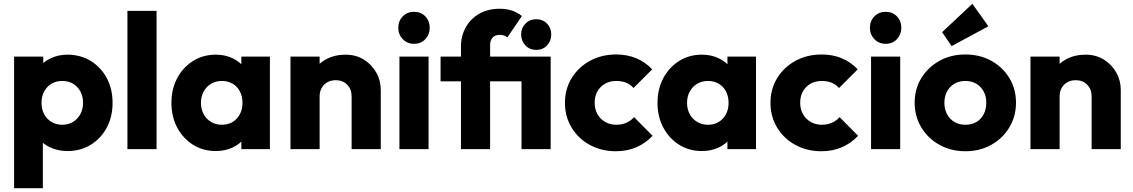

<svg xmlns="http://www.w3.org/2000/svg" viewBox="-20 -783 5948 1008"><path d="M334 10Q285 10 244 -9Q203 -28 177 -61.5Q151 -95 147 -138V-343Q151 -386 177 -421Q203 -456 244 -476Q285 -496 334 -496Q403 -496 456.5 -463Q510 -430 540.5 -373Q571 -316 571 -243Q571 -170 540.5 -113Q510 -56 456.5 -23Q403 10 334 10ZM54 205V-486H207V-361L182 -243L205 -125V205ZM306 -128Q339 -128 363.5 -143Q388 -158 402 -184Q416 -210 416 -243Q416 -277 402 -303Q388 -329 363.5 -343.5Q339 -358 307 -358Q275 -358 250.5 -343.5Q226 -329 212 -303Q198 -277 198 -243Q198 -210 211.5 -184Q225 -158 250 -143Q275 -128 306 -128Z M649 0V-726H802V0Z M1113 10Q1046 10 993.5 -23Q941 -56 910.5 -113Q880 -170 880 -243Q880 -316 910.5 -373Q941 -430 993.5 -463Q1046 -496 1113 -496Q1162 -496 1201.5 -477Q1241 -458 1266 -424.5Q1291 -391 1294 -348V-138Q1291 -95 1266.5 -61.5Q1242 -28 1202 -9Q1162 10 1113 10ZM1144 -128Q1193 -128 1223 -160.5Q1253 -193 1253 -243Q1253 -277 1239.5 -303Q1226 -329 1201.5 -343.5Q1177 -358 1145 -358Q1113 -358 1088.5 -343.5Q1064 -329 1049.5 -303Q1035 -277 1035 -243Q1035 -210 1049 -184Q1063 -158 1088 -143Q1113 -128 1144 -128ZM1247 0V-131L1270 -249L1247 -367V-486H1397V0Z M1826 0V-277Q1826 -315 1802.5 -338.5Q1779 -362 1743 -362Q1718 -362 1699 -351.5Q1680 -341 1669 -321.5Q1658 -302 1658 -277L1599 -306Q1599 -363 1624 -406Q1649 -449 1693.5 -472.5Q1738 -496 1794 -496Q1848 -496 1889.5 -470.5Q1931 -445 1955 -403Q1979 -361 1979 -311V0ZM1505 0V-486H1658V0Z M2077 0V-486H2230V0ZM2154 -553Q2118 -553 2094.5 -577.5Q2071 -602 2071 -637Q2071 -673 2094.5 -697Q2118 -721 2154 -721Q2190 -721 2213 -697Q2236 -673 2236 -637Q2236 -602 2213 -577.5Q2190 -553 2154 -553Z M2400 0V-538Q2400 -594 2425 -639Q2450 -684 2495.5 -710.5Q2541 -737 2604 -737Q2638 -737 2666 -728Q2694 -719 2720 -699L2644 -587Q2634 -594 2624.5 -597Q2615 -600 2604 -600Q2579 -600 2566 -585.5Q2553 -571 2553 -546V0ZM2293 -356V-486H2782V-356ZM2718 0V-486H2871V0ZM2795 -521Q2761 -521 2738.5 -544.5Q2716 -568 2716 -602Q2716 -636 2738.5 -659Q2761 -682 2795 -682Q2830 -682 2852 -659Q2874 -636 2874 -602Q2874 -568 2852 -544.5Q2830 -521 2795 -521Z M3213 11Q3138 11 3077 -22Q3016 -55 2981 -113Q2946 -171 2946 -243Q2946 -316 2981.5 -373.5Q3017 -431 3078 -464Q3139 -497 3215 -497Q3272 -497 3319.5 -477.5Q3367 -458 3404 -419L3306 -321Q3289 -340 3266.5 -349Q3244 -358 3215 -358Q3182 -358 3156.5 -343.5Q3131 -329 3116.5 -303.5Q3102 -278 3102 -244Q3102 -210 3116.5 -184Q3131 -158 3157 -143Q3183 -128 3215 -128Q3245 -128 3268.5 -138.5Q3292 -149 3309 -168L3406 -70Q3368 -30 3320 -9.5Q3272 11 3213 11Z M3665 10Q3598 10 3545.5 -23Q3493 -56 3462.5 -113Q3432 -170 3432 -243Q3432 -316 3462.5 -373Q3493 -430 3545.5 -463Q3598 -496 3665 -496Q3714 -496 3753.5 -477Q3793 -458 3818 -424.5Q3843 -391 3846 -348V-138Q3843 -95 3818.5 -61.5Q3794 -28 3754 -9Q3714 10 3665 10ZM3696 -128Q3745 -128 3775 -160.5Q3805 -193 3805 -243Q3805 -277 3791.5 -303Q3778 -329 3753.5 -343.5Q3729 -358 3697 -358Q3665 -358 3640.5 -343.5Q3616 -329 3601.5 -303Q3587 -277 3587 -243Q3587 -210 3601 -184Q3615 -158 3640 -143Q3665 -128 3696 -128ZM3799 0V-131L3822 -249L3799 -367V-486H3949V0Z M4292 11Q4217 11 4156 -22Q4095 -55 4060 -113Q4025 -171 4025 -243Q4025 -316 4060.5 -373.5Q4096 -431 4157 -464Q4218 -497 4294 -497Q4351 -497 4398.5 -477.5Q4446 -458 4483 -419L4385 -321Q4368 -340 4345.5 -349Q4323 -358 4294 -358Q4261 -358 4235.5 -343.5Q4210 -329 4195.5 -303.5Q4181 -278 4181 -244Q4181 -210 4195.5 -184Q4210 -158 4236 -143Q4262 -128 4294 -128Q4324 -128 4347.5 -138.5Q4371 -149 4388 -168L4485 -70Q4447 -30 4399 -9.5Q4351 11 4292 11Z M4553 0V-486H4706V0ZM4630 -553Q4594 -553 4570.5 -577.5Q4547 -602 4547 -637Q4547 -673 4570.5 -697Q4594 -721 4630 -721Q4666 -721 4689 -697Q4712 -673 4712 -637Q4712 -602 4689 -577.5Q4666 -553 4630 -553Z M5048 11Q4973 11 4912.5 -22.5Q4852 -56 4817 -114Q4782 -172 4782 -244Q4782 -316 4817 -373Q4852 -430 4912 -463.5Q4972 -497 5048 -497Q5124 -497 5184 -464Q5244 -431 5279 -373.5Q5314 -316 5314 -244Q5314 -172 5279 -114Q5244 -56 5184 -22.5Q5124 11 5048 11ZM5048 -128Q5081 -128 5106 -142.5Q5131 -157 5144.5 -183.5Q5158 -210 5158 -244Q5158 -278 5144 -303.5Q5130 -329 5105.5 -343.5Q5081 -358 5048 -358Q5016 -358 4991 -343.5Q4966 -329 4952 -303Q4938 -277 4938 -243Q4938 -210 4952 -183.5Q4966 -157 4991 -142.5Q5016 -128 5048 -128ZM4976 -541 4926 -614 5085 -763 5169 -645Z M5711 0V-277Q5711 -315 5687.5 -338.5Q5664 -362 5628 -362Q5603 -362 5584 -351.5Q5565 -341 5554 -321.5Q5543 -302 5543 -277L5484 -306Q5484 -363 5509 -406Q5534 -449 5578.5 -472.5Q5623 -496 5679 -496Q5733 -496 5774.5 -470.5Q5816 -445 5840 -403Q5864 -361 5864 -311V0ZM5390 0V-486H5543V0Z"/></svg>

Font: Outfit
Style: Bold
Weight: 700
Designer: Rodrigo Fuenzalida
Foundry: fragTYPE
Version: Version 1.100;gftools[0.9.27]